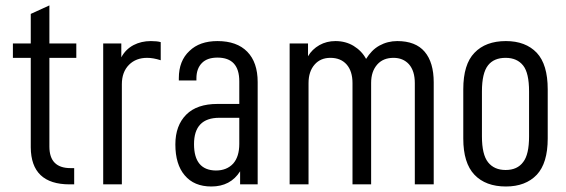

<svg xmlns="http://www.w3.org/2000/svg" viewBox="-20 -676 2077 704"><path d="M161.1 -463.9V-138.7Q161.1 -98.6 180.7 -79.1Q200.2 -59.6 238.3 -59.6H252V0H235.4Q93.8 0 92.8 -135.7V-463.9H27.3V-516.6H92.8V-625L161.1 -656.2V-516.6H259.8V-463.9Z M358.4 -516.6H424.8V-465.8Q440.4 -495.1 469.7 -510.7Q498 -525.4 533.2 -525.4Q556.6 -525.4 569.3 -521.5V-455.1Q542 -463.9 519.5 -463.9Q478.5 -463.9 453.1 -438.5Q426.8 -412.1 426.8 -367.2V0H358.4Z M924.8 -375V0H860.4V-47.9Q825.2 7.8 754.9 7.8Q691.4 7.8 657.2 -33.2Q623 -73.2 623 -146.5Q623 -215.8 663.1 -255.9Q702.1 -294.9 777.3 -294.9H857.4V-377.9Q857.4 -464.8 777.3 -464.8Q740.2 -464.8 720.7 -445.3Q700.2 -424.8 700.2 -388.7V-380.9H635.7V-389.6Q635.7 -453.1 674.8 -489.3Q711.9 -525.4 777.3 -525.4Q848.6 -525.4 886.7 -486.3Q924.8 -447.3 924.8 -375ZM857.4 -148.4V-244.1H784.2Q691.4 -244.1 691.4 -147.5Q691.4 -51.8 771.5 -50.8Q811.5 -50.8 835 -76.2Q857.4 -101.6 857.4 -148.4Z M1042 -516.6H1109.4V-469.7Q1124 -495.1 1151.4 -510.7Q1177.7 -525.4 1210 -525.4Q1247.1 -525.4 1276.4 -507.8Q1306.6 -489.3 1322.3 -460Q1332 -475.6 1343.8 -487.8Q1355.5 -500 1371.1 -508.8Q1401.4 -525.4 1436.5 -525.4Q1503.9 -525.4 1537.1 -486.3Q1570.3 -447.3 1570.3 -374V0H1501V-371.1Q1501 -416 1479.5 -440.4Q1458 -463.9 1422.9 -463.9Q1384.8 -463.9 1363.3 -439.5Q1340.8 -414.1 1340.8 -372.1V0H1272.5V-371.1Q1272.5 -415 1251 -439.5Q1229.5 -463.9 1191.4 -463.9Q1155.3 -463.9 1133.8 -439.5Q1111.3 -414.1 1111.3 -371.1V0H1042Z M1678.7 -168V-348.6Q1678.7 -440.4 1719.7 -482.4Q1760.7 -525.4 1835 -525.4Q1907.2 -525.4 1948.2 -482.4Q1988.3 -439.5 1988.3 -348.6V-168Q1988.3 -78.1 1948.2 -35.2Q1907.2 7.8 1835 7.8Q1760.7 7.8 1719.7 -35.2Q1678.7 -78.1 1678.7 -168ZM1919.9 -175.8V-340.8Q1919.9 -408.2 1898.4 -435.5Q1876 -463.9 1834 -463.9Q1791 -463.9 1769.5 -436.5Q1747.1 -408.2 1747.1 -340.8V-175.8Q1747.1 -109.4 1769.5 -81.1Q1792 -52.7 1834 -52.7Q1877 -52.7 1898.4 -82Q1919.9 -109.4 1919.9 -175.8Z"/></svg>

Font: Dinish Condensed
Style: Regular
Weight: 400
Width: 3
Designer: Bert Driehuis
Foundry: Playbeing
Version: Version 3.006; git-39231f3c-release